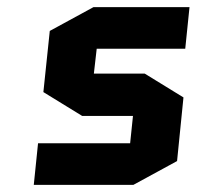

<svg xmlns="http://www.w3.org/2000/svg" viewBox="-20 -520 586 540"><path d="M496 -246 478 -67 355 0H75L87 -117H346L354 -194H211L102 -261L120 -433L243 -500H513L501 -383H252L244 -313H387Z"/></svg>

Font: Quantico
Style: Bold Italic
Weight: 700
Italic angle: -12°
Designer: Matt Desmond
Foundry: MADtype
Version: Version 2.002